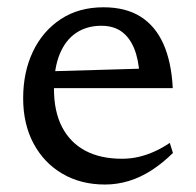

<svg xmlns="http://www.w3.org/2000/svg" viewBox="-20 -484 524 514"><path d="M257 -464.5Q316.5 -464.5 356.2 -439.5Q396 -414.5 417.5 -366.2Q439 -318 442.5 -248H110V-293L386 -301L353.5 -283.5Q351 -326 338.8 -355.2Q326.5 -384.5 305 -399.8Q283.5 -415 251 -415Q212.5 -415 184 -396Q155.5 -377 140 -339.5Q124.5 -302 124.5 -246Q124.5 -185.5 146.2 -143.8Q168 -102 208.5 -80.5Q249 -59 306.5 -59Q330 -59 352 -64.2Q374 -69.5 394.8 -79Q415.5 -88.5 434.5 -101.5L443 -74.5Q415 -47 385.5 -28Q356 -9 324.8 0.5Q293.5 10 261 10Q196.5 10 147.2 -18.8Q98 -47.5 70 -99.5Q42 -151.5 42 -221Q42 -291 68.2 -346Q94.5 -401 142.8 -432.8Q191 -464.5 257 -464.5Z"/></svg>

Font: Newsreader
Style: Regular
Weight: 400
Designer: Hugues Gentile
Foundry: Production Type
Version: Version 1.003